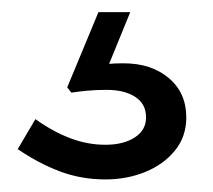

<svg xmlns="http://www.w3.org/2000/svg" viewBox="-20 -43 348 313"><path d="M151.8 249.5Q112.4 249.5 77.6 236.4Q42.7 223.2 8.9 200.1L37.7 151.2Q66.6 171.8 94.8 182.4Q122.9 193 151.8 193Q181.2 193 199.6 181.1Q218.1 169.2 218.1 148.5Q218.1 126.3 200.4 114.9Q182.8 103.5 153.9 103.5Q136.5 103.5 122.9 104.8Q109.3 106 96.3 108L89.6 99.4L140.5 -23.2H192.3L157.9 61.1Q162.6 60.6 168.7 60.4Q174.7 60.2 181.4 60.2Q226.7 60.2 255.2 84.3Q283.7 108.4 283.7 148.5Q283.7 179.7 265.2 202.4Q246.8 225.1 216.8 237.3Q186.9 249.5 151.8 249.5Z"/></svg>

Font: BioRhyme ExtraBold
Style: Regular
Weight: 800
Designer: Aoife Mooney
Foundry: Aoife Mooney Type
Version: Version 1.600;gftools[0.9.33]